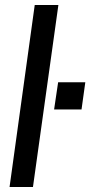

<svg xmlns="http://www.w3.org/2000/svg" viewBox="-20 -743 359 763"><path d="M118 -723H212L111 0H18ZM211 -416H319L304 -308H195Z"/></svg>

Font: Archivo Narrow Medium
Style: Italic
Weight: 500
Italic angle: -8°
Designer: Hector Gatti
Foundry: Omnibus-Type
Version: Version 2.001